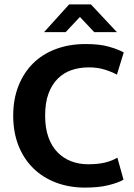

<svg xmlns="http://www.w3.org/2000/svg" viewBox="-20 -841 610 872"><path d="M380 -95Q426 -95 458 -103Q490 -111 513 -125L541 -25Q517 -11 473 0Q429 11 366 11Q295 11 235 -11.5Q175 -34 131.5 -76.5Q88 -119 64 -179.5Q40 -240 40 -316Q40 -390 63.5 -450Q87 -510 129.5 -552.5Q172 -595 233 -618Q294 -641 369 -641Q433 -641 474.5 -629Q516 -617 542 -603L511 -502Q485 -516 453.5 -525.5Q422 -535 383 -535Q342 -535 306 -523Q270 -511 243 -484.5Q216 -458 200.5 -416.5Q185 -375 185 -316Q185 -259 200 -217.5Q215 -176 241.5 -149Q268 -122 303.5 -108.5Q339 -95 380 -95ZM294 -821H393L511 -695H408L343 -764L278 -695H180Z"/></svg>

Font: Mukta Vaani
Style: Bold
Weight: 700
Designer: Noopur Datye, Girish Dalvi, Yashodeep Gholap, Pallavi Karambelkar
Foundry: Ek Type
Version: Version 2.538;PS 1.000;hotconv 16.6.51;makeotf.lib2.5.65220;